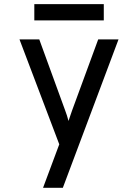

<svg xmlns="http://www.w3.org/2000/svg" viewBox="-20 -698 656 912"><path d="M184.5 194 261.5 -12.5 72.5 -511H166.5L289.5 -173.5Q293.5 -162.5 297.8 -149.8Q302 -137 305.5 -123.5Q310 -137 314.2 -149.5Q318.5 -162 322.5 -173.5L446.5 -511H543L278.5 194ZM143 -601V-678.5H473V-601Z"/></svg>

Font: Overpass Mono Light Medium
Style: Regular
Weight: 500
Monospace: yes
Version: Version 4.000